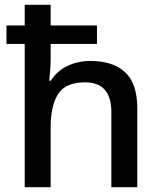

<svg xmlns="http://www.w3.org/2000/svg" viewBox="-20 -780 671 800"><path d="M191 -760V-674H384V-597H191V-536Q191 -510 189 -485Q187 -460 185 -444H192Q218 -485 261.5 -505.5Q305 -526 357 -526Q451 -526 501.5 -479Q552 -432 552 -328V0H444V-312Q444 -437 335 -437Q253 -437 222 -388Q191 -339 191 -248V0H83V-597H7V-674H83V-760Z"/></svg>

Font: Noto Sans Adlam Medium
Style: Regular
Weight: 500
Version: Version 3.001